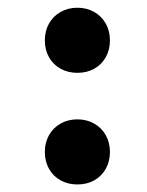

<svg xmlns="http://www.w3.org/2000/svg" viewBox="-20 -472 387 504"><path d="M183.1 -158.7Q207.5 -158.7 227.1 -147.7Q246.6 -136.7 257.6 -117.2Q268.6 -97.7 268.6 -73.2Q268.6 -48.3 257.6 -28.8Q246.6 -9.3 227.3 1.5Q208 12.2 183.1 12.2Q158.7 12.2 139.2 1.5Q119.6 -9.3 108.6 -28.8Q97.7 -48.3 97.7 -73.2Q97.7 -97.7 108.6 -117.2Q119.6 -136.7 139.2 -147.7Q158.7 -158.7 183.1 -158.7ZM183.1 -451.7Q207.5 -451.7 227.1 -440.7Q246.6 -429.7 257.6 -410.2Q268.6 -390.6 268.6 -366.2Q268.6 -341.3 257.6 -321.8Q246.6 -302.2 227.3 -291.5Q208 -280.8 183.1 -280.8Q158.7 -280.8 139.2 -291.5Q119.6 -302.2 108.6 -321.8Q97.7 -341.3 97.7 -366.2Q97.7 -390.6 108.6 -410.2Q119.6 -429.7 139.2 -440.7Q158.7 -451.7 183.1 -451.7Z"/></svg>

Font: Lesson One
Style: Bold
Weight: 700
Designer: But Ko, Victor Gaultney, Annie Olsen, Julie Remington, Don Collingsworth, Eric Hays, Becca Hirsbrunner
Version: Version 1.100